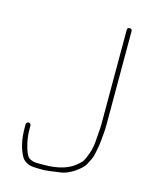

<svg xmlns="http://www.w3.org/2000/svg" viewBox="-100 -748 596 763"><g transform="rotate(15 198.5 -366.5)"><path d="M328.5 -673V-286C328.5 -276 328 -265.7 327 -255C326 -244.3 324.9 -229.1 323.6 -209.4C322.3 -189.6 316.3 -167.2 305.5 -142L299 -129C296.7 -124.3 292.2 -119.3 285.5 -114C256.2 -84.7 210.8 -70 149.5 -70H121C109.3 -70 98.5 -73 88.5 -79C78.7 -86.9 70.3 -106.2 63.5 -137.1C59.5 -155.2 57.5 -174.1 57.5 -194V-207C57.5 -209.7 56.5 -212 54.5 -214C52.5 -216 50.2 -217 47.5 -217C44.8 -217 42.5 -216 40.5 -214C38.5 -212 37.5 -209.7 37.5 -207V-194C37.5 -144.6 46.6 -104.9 64.9 -74.9C69.8 -66.8 79.8 -59.8 94.8 -54C101.6 -51.3 119.7 -50 149 -50C156 -50 166.2 -50.8 179.5 -52.5C192.8 -54.2 207.4 -56.1 223.2 -58.4C239 -60.7 255.8 -67.6 273.5 -79C282.8 -85 291.3 -91.5 299 -98.5C306.7 -105.5 312 -112 315 -118L326.4 -140.7C331 -149.9 334.2 -160 336 -171C337 -177 338.3 -184.2 340 -192.5C341.7 -200.8 343 -210.5 344 -221.5C345 -232.5 346 -243.3 347 -254C348 -264.7 348.5 -275.3 348.5 -286V-673C348.5 -679.7 345.2 -683 338.5 -683C331.8 -683 328.5 -679.7 328.5 -673Z"/></g></svg>

Font: Proton
Style: RgCnd
Weight: 500
Version: Version 1.017